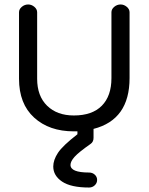

<svg xmlns="http://www.w3.org/2000/svg" viewBox="-20 -566 664 858"><path d="M378 272Q297 272 257.5 245.5Q218 219 218 178Q218 149 239 117Q260 85 326 34V21H310Q200 21 132.5 -40.5Q65 -102 65 -214V-511Q65 -525 77.5 -535.5Q90 -546 106 -546Q121 -546 133.5 -535.5Q146 -525 146 -511V-214Q146 -137 190.5 -93.5Q235 -50 310 -50Q392 -50 435 -93.5Q478 -137 478 -217V-511Q478 -525 490.5 -535.5Q503 -546 519 -546Q534 -546 546.5 -535.5Q559 -525 559 -511V-217Q559 -31 398 10V50Q398 68 385 77Q332 114 313.5 134.5Q295 155 295 171Q295 205 378 205Q393 205 403.5 214.5Q414 224 414 238Q414 252 403.5 262Q393 272 378 272Z"/></svg>

Font: Hoogli Semibold
Style: Regular
Weight: 600
Designer: Anand Singh Naorem
Foundry: Brand New Type
Version: Version 1.00 b007